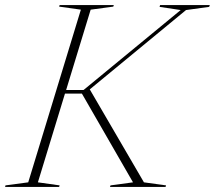

<svg xmlns="http://www.w3.org/2000/svg" viewBox="-63 -735 845 755"><path d="M503 -18 590 -6 588 0H369.5L371.5 -6L460 -18L259 -367H192.5L86 -18L171.5 -6L169.5 0H-43L-41.5 -6L48 -18L255 -697L169.5 -709L171.5 -715H384.5L382.5 -709L293.5 -697L197 -381H265.5L647.5 -695.5L564.5 -708L566.5 -715H762L759.5 -708L668.5 -695.5L290 -383.5Z"/></svg>

Font: Newsreader Display ExtraLight
Style: Italic
Weight: 275
Italic angle: -17°
Designer: Hugues Gentile
Foundry: Production Type
Version: Version 1.001